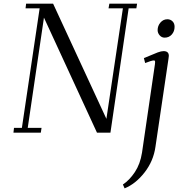

<svg xmlns="http://www.w3.org/2000/svg" viewBox="-20 -722 970 1045"><path d="M53.2 0 56.2 -25.9H99.1L195.8 -676.8H119.1L122.1 -702.1H269L559.1 -75.2L648.9 -676.8H570.8L575.2 -702.1H726.1L722.2 -676.8H680.2L581.1 0H507.8L219.2 -626L130.9 -25.9H206.1L202.1 0ZM648.9 282.2Q684.6 258.8 713.9 214.8Q743.2 170.9 752.9 108.9L823.2 -372.1Q824.2 -379.4 824.2 -384Q824.2 -388.7 822.8 -390.9Q821.3 -393.1 817.9 -393.1Q805.7 -393.1 770 -378.9L763.2 -405.8Q819.3 -429.7 838.6 -436.8Q857.9 -443.8 870.1 -443.8Q898.9 -443.8 898.9 -418Q898.9 -413.6 897 -401.9L826.2 76.2Q815.4 154.3 766.8 216.6Q718.3 278.8 658.2 303.2ZM837.9 -558.1Q837.9 -581.5 853.3 -599.4Q868.7 -617.2 891.1 -617.2Q907.2 -617.2 918.7 -606.2Q930.2 -595.2 930.2 -576.2Q930.2 -551.3 915 -534.2Q899.9 -517.1 876 -517.1Q859.9 -517.1 848.9 -529.8Q837.9 -542.5 837.9 -558.1Z"/></svg>

Font: Dehuti Alt
Style: Italic
Weight: 400
Version: Version 1.2